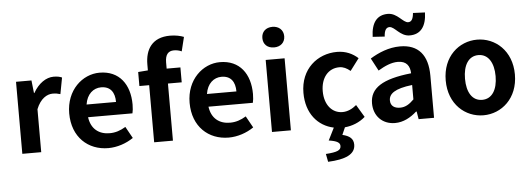

<svg xmlns="http://www.w3.org/2000/svg" viewBox="-62 -1026 4101 1487"><g transform="rotate(-5 1988.5 -282.5)"><path d="M79 0H226V-334C258 -415 310 -444 353 -444C377 -444 393 -441 413 -435L437 -562C421 -569 403 -574 372 -574C314 -574 254 -534 213 -461H210L199 -560H79Z M747 14C816 14 887 -10 942 -48L892 -138C851 -113 812 -100 767 -100C683 -100 623 -147 611 -238H956C960 -252 963 -279 963 -306C963 -462 883 -574 729 -574C596 -574 468 -461 468 -280C468 -95 590 14 747 14ZM608 -337C620 -418 672 -460 731 -460C804 -460 837 -412 837 -337Z M1028 -444H1104V0H1250V-444H1357V-560H1250V-608C1250 -670 1275 -696 1318 -696C1338 -696 1359 -692 1378 -683L1405 -793C1380 -803 1342 -812 1298 -812C1158 -812 1104 -721 1104 -605V-559L1028 -553Z M1683 14C1752 14 1823 -10 1878 -48L1828 -138C1787 -113 1748 -100 1703 -100C1619 -100 1559 -147 1547 -238H1892C1896 -252 1899 -279 1899 -306C1899 -462 1819 -574 1665 -574C1532 -574 1404 -461 1404 -280C1404 -95 1526 14 1683 14ZM1544 -337C1556 -418 1608 -460 1667 -460C1740 -460 1773 -412 1773 -337Z M2020 0H2167V-560H2020ZM2094 -651C2144 -651 2179 -682 2179 -731C2179 -779 2144 -811 2094 -811C2042 -811 2009 -779 2009 -731C2009 -682 2042 -651 2094 -651Z M2433 268C2569 262 2646 228 2646 153C2646 106 2616 83 2561 70L2586 13C2641 8 2699 -13 2745 -54L2687 -151C2656 -125 2619 -106 2578 -106C2497 -106 2439 -174 2439 -280C2439 -385 2497 -454 2583 -454C2614 -454 2640 -441 2668 -418L2738 -511C2697 -548 2644 -574 2575 -574C2423 -574 2289 -466 2289 -280C2289 -120 2377 -18 2500 8L2452 104C2520 114 2539 130 2539 154C2539 187 2511 200 2421 206Z M2976 14C3041 14 3097 -17 3145 -60H3150L3160 0H3280V-327C3280 -489 3207 -574 3065 -574C2977 -574 2897 -540 2832 -500L2884 -402C2936 -433 2986 -456 3038 -456C3107 -456 3131 -414 3133 -359C2908 -335 2811 -272 2811 -153C2811 -57 2876 14 2976 14ZM3025 -101C2982 -101 2951 -120 2951 -164C2951 -215 2996 -252 3133 -268V-156C3098 -121 3067 -101 3025 -101ZM3148 -652C3233 -652 3278 -710 3281 -819L3188 -823C3184 -777 3171 -755 3145 -755C3105 -755 3067 -833 2993 -833C2908 -833 2864 -775 2861 -666L2954 -660C2957 -708 2971 -730 2997 -730C3037 -730 3074 -652 3148 -652Z M3664 14C3804 14 3933 -94 3933 -280C3933 -466 3804 -574 3664 -574C3523 -574 3395 -466 3395 -280C3395 -94 3523 14 3664 14ZM3664 -106C3587 -106 3545 -174 3545 -280C3545 -385 3587 -454 3664 -454C3740 -454 3783 -385 3783 -280C3783 -174 3740 -106 3664 -106Z"/></g></svg>

Font: Noto Sans CJK SC
Style: Bold
Weight: 700
Designer: Ryoko NISHIZUKA 西塚涼子 (kana, bopomofo & ideographs); Paul D. Hunt (Latin, Greek & Cyrillic); Sandoll Communications 산돌커뮤니
Foundry: Adobe
Version: Version 2.004;hotconv 1.0.118;makeotfexe 2.5.65603